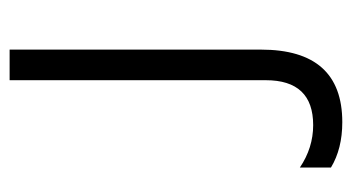

<svg xmlns="http://www.w3.org/2000/svg" viewBox="-182 -532 714 389"><g transform="rotate(-90 174.5 -337.0)"><path d="M30 -23C55.3 -7.7 86 0 122 0C220 0 269 -55 269 -165V-674H207V-155C207 -91 176.7 -59 116 -59C85.3 -59 56.7 -68 30 -86Z"/></g></svg>

Font: Hind Light
Style: Regular
Weight: 300
Designer: Manushi Parikh, Satya Rajpurohit
Foundry: Indian Type Foundry
Version: Version 1.201;PS 1.0;hotconv 1.0.78;makeotf.lib2.5.61930; tt